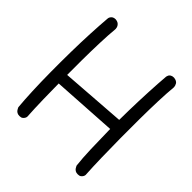

<svg xmlns="http://www.w3.org/2000/svg" viewBox="-175 -779 913 913"><g transform="rotate(45 281.0 -322.5)"><path d="M91 2Q81 2 74.5 -2Q68 -6 64.5 -11.5Q61 -17 59.5 -20.5Q58 -24 58 -24Q54 -67 51.5 -125.5Q49 -184 48.5 -250.5Q48 -317 49 -384Q50 -451 53 -512.5Q56 -574 60 -622Q60 -622 60.5 -625.5Q61 -629 64 -634Q67 -639 73 -643Q79 -647 90 -647Q100 -646 106 -642.5Q112 -639 115.5 -634Q119 -629 120.5 -624Q122 -619 122 -615.5Q122 -612 122 -612Q118 -571 116 -514.5Q114 -458 113.5 -393Q113 -328 113.5 -261.5Q114 -195 115.5 -133.5Q117 -72 120 -23Q120 -23 119.5 -19.5Q119 -16 116 -11Q113 -6 107.5 -2Q102 2 91 2ZM72 -237 89 -295 461 -322V-261ZM483 2Q473 2 466.5 -2Q460 -6 456.5 -11.5Q453 -17 451.5 -20.5Q450 -24 450 -24Q445 -67 443 -125.5Q441 -184 440 -250.5Q439 -317 440.5 -384Q442 -451 445 -512.5Q448 -574 452 -622Q452 -622 452.5 -625.5Q453 -629 455.5 -634Q458 -639 464.5 -643Q471 -647 482 -647Q492 -646 498.5 -642.5Q505 -639 508 -634Q511 -629 512.5 -624Q514 -619 514 -615.5Q514 -612 514 -612Q510 -571 508 -514.5Q506 -458 505.5 -393Q505 -328 505.5 -261.5Q506 -195 507.5 -133.5Q509 -72 512 -23Q512 -23 511.5 -19.5Q511 -16 508 -11Q505 -6 499.5 -2Q494 2 483 2Z"/></g></svg>

Font: Sour Gummy Black ExtraLight
Style: Regular
Weight: 250
Version: Version 1.000